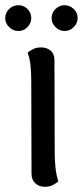

<svg xmlns="http://www.w3.org/2000/svg" viewBox="-39 -705 318 737"><path d="M171 -120Q171 -91 174 -62Q177 -33 185 -9Q179 -3 165.5 4.5Q152 12 133 12Q111 12 96.5 -1.5Q82 -15 82 -38L81 -391Q81 -421 78.5 -450Q76 -479 67 -503Q74 -509 87 -516Q100 -523 119 -523Q141 -523 155.5 -510.5Q170 -498 170 -474ZM32 -586Q11 -586 -4 -601Q-19 -616 -19 -635Q-19 -656 -4 -670.5Q11 -685 32 -685Q52 -685 66.5 -670.5Q81 -656 81 -636Q81 -616 66.5 -601Q52 -586 32 -586ZM209 -586Q189 -586 174 -601Q159 -616 159 -635Q159 -656 174 -670.5Q189 -685 208 -685Q229 -685 244 -670.5Q259 -656 259 -636Q259 -616 244 -601Q229 -586 209 -586Z"/></svg>

Font: Arima Thin Medium
Style: Regular
Weight: 500
Version: Version 1.100